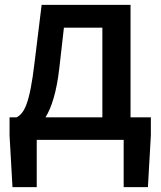

<svg xmlns="http://www.w3.org/2000/svg" viewBox="-20 -571 657 784"><path d="M130 0H485V193H584L596 -18V-92H513V-551H150L121 -315C101 -144 78 -108 48 -92H19V-18L31 193H130ZM166 -92C191 -133 211 -196 222 -291L241 -458H398V-92Z"/></svg>

Font: Noto Sans CJK SC Medium
Style: Regular
Weight: 500
Designer: Ryoko NISHIZUKA 西塚涼子 (kana, bopomofo & ideographs); Paul D. Hunt (Latin, Greek & Cyrillic); Sandoll Communications 산돌커뮤니
Foundry: Adobe
Version: Version 2.004;hotconv 1.0.118;makeotfexe 2.5.65603